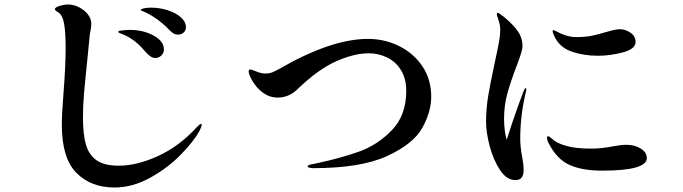

<svg xmlns="http://www.w3.org/2000/svg" viewBox="-20 -808 3040 854"><path d="M262 -388Q272 -516 272 -594Q272 -664 265 -703Q258 -742 239 -753Q224 -762 224 -767Q224 -775 244.5 -781.5Q265 -788 284 -788Q307 -788 331 -776Q355 -764 370.5 -744.5Q386 -725 386 -703Q386 -687 383 -673Q379 -657 378 -640L368 -538Q358 -443 353.5 -390Q349 -337 349 -286Q349 -210 362.5 -164Q376 -118 410.5 -94.5Q445 -71 508 -71Q589 -71 683 -114Q777 -157 854 -241Q869 -257 874 -257Q877 -257 877 -253Q877 -245 868 -227Q844 -182 786 -122Q728 -62 649 -18Q570 26 489 26Q384 26 319.5 -39.5Q255 -105 255 -253Q255 -299 262 -388ZM613 -759Q606 -762 606 -764Q606 -768 620 -771Q634 -774 652 -774Q690 -774 726 -762.5Q762 -751 784.5 -731Q807 -711 807 -687Q807 -672 796.5 -663Q786 -654 772 -654Q760 -654 750.5 -660Q741 -666 726 -682Q674 -734 613 -759ZM514 -660Q506 -663 506 -666Q506 -671 519 -672Q540 -675 558 -675Q617 -675 663 -650Q709 -625 709 -588Q709 -572 697.5 -561Q686 -550 671 -550Q659 -550 648 -558Q637 -566 623 -582Q576 -639 514 -660Z M1348 -68Q1348 -70 1352.5 -73Q1357 -76 1365 -77L1390 -82Q1497 -105 1578 -134Q1659 -163 1723 -229Q1787 -295 1787 -404Q1787 -458 1763.5 -496Q1740 -534 1701.5 -552.5Q1663 -571 1620 -571Q1556 -571 1475.5 -535.5Q1395 -500 1302 -410Q1264 -374 1215 -374Q1176 -374 1144 -400Q1119 -420 1102.5 -448.5Q1086 -477 1086 -491Q1086 -499 1093 -499Q1099 -499 1115 -492Q1141 -481 1159 -481Q1178 -481 1190.5 -486Q1203 -491 1223 -502Q1453 -635 1617 -635Q1690 -635 1754.5 -603.5Q1819 -572 1858.5 -513.5Q1898 -455 1898 -378Q1898 -311 1858.5 -239.5Q1819 -168 1702 -114Q1585 -60 1372 -60Q1361 -60 1354.5 -62.5Q1348 -65 1348 -68Z M2142 -267Q2142 -325 2151.5 -381.5Q2161 -438 2180 -527Q2194 -591 2199.5 -621.5Q2205 -652 2205 -676Q2205 -694 2200.5 -709Q2196 -724 2195 -726Q2190 -738 2190 -745Q2190 -751 2194 -751Q2197 -751 2201 -748Q2239 -722 2271.5 -684.5Q2304 -647 2304 -604Q2304 -591 2297.5 -570Q2291 -549 2285.5 -535Q2280 -521 2278 -515Q2252 -447 2237 -393.5Q2222 -340 2222 -279Q2222 -237 2231 -195Q2233 -189 2234 -189Q2235 -189 2237 -196Q2269 -298 2308 -400Q2314 -416 2318 -416Q2321 -416 2321 -410Q2321 -406 2317 -390Q2294 -292 2294 -190Q2294 -156 2302 -112Q2309 -77 2309 -51Q2309 -30 2300.5 -18.5Q2292 -7 2272 -7Q2234 -7 2204.5 -51Q2175 -95 2158.5 -156.5Q2142 -218 2142 -267ZM2449 -640Q2438 -662 2438 -669Q2438 -674 2442 -674Q2445 -674 2455 -668.5Q2465 -663 2476 -658Q2512 -643 2542 -643Q2583 -643 2612.5 -649Q2642 -655 2674 -665Q2691 -670 2707 -674Q2723 -678 2738 -678Q2762 -678 2784.5 -662.5Q2807 -647 2807 -621Q2807 -590 2750.5 -575Q2694 -560 2640 -560Q2578 -560 2525.5 -577.5Q2473 -595 2449 -640ZM2421 -170Q2413 -185 2413 -195Q2413 -202 2418 -202Q2424 -202 2436 -190Q2456 -171 2499 -159Q2540 -147 2610 -147Q2654 -147 2706 -157Q2743 -164 2765 -164Q2804 -164 2830.5 -147Q2857 -130 2857 -105Q2857 -49 2659 -49Q2568 -49 2512 -75Q2456 -101 2421 -170Z"/></svg>

Font: Shippori Antique
Style: Regular
Weight: 400
Designer: FONTDASU
Foundry: FONTDASU / Google Inc. / but / Adobe
Version: Version 2.001